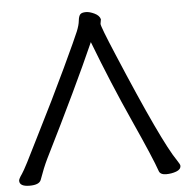

<svg xmlns="http://www.w3.org/2000/svg" viewBox="-59 -768 808 834"><g transform="rotate(-5 345.0 -351.0)"><path d="M632.8 15.1Q606.9 15.1 601.1 -1Q582 -57.1 504.4 -228.5Q426.8 -399.9 356 -585Q273.9 -398.9 123 -96.2Q105 -59.1 86.9 -7.8Q79.1 13.2 37.1 13.2Q-6.8 13.2 -6.8 -12.2Q-6.8 -20 8.1 -41Q22.9 -62 85 -189Q168.9 -355 229 -482.9Q289.1 -610.8 299.6 -637Q310.1 -663.1 312 -682.1Q314 -701.2 320.6 -709Q327.1 -716.8 346.2 -716.8Q361.8 -716.8 382.8 -706.8Q403.8 -696.8 408.2 -680.2L404.8 -660.2Q404.8 -647.9 458 -522Q624 -127 685.1 -39.1Q696.8 -22 696.8 -16.1Q696.8 0 676.3 7.6Q655.8 15.1 632.8 15.1Z"/></g></svg>

Font: LXGW WenKai Screen
Style: Regular
Weight: 400
Designer: LXGW / Fontworks Inc.
Foundry: LXGW / Fontworks Inc.
Version: Version 1.510;January 18,2025